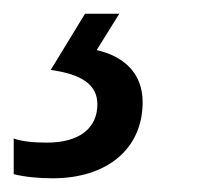

<svg xmlns="http://www.w3.org/2000/svg" viewBox="-97 -20 310 280"><path d="M-20 240C58 240 111 198 111 129C111 86 83 62 44 53L77 0H27L-23 82C21 88 45 103 45 132C45 167 19 188 -29 188C-49 188 -66 186 -77 182V234C-61 238 -41 240 -20 240Z"/></svg>

Font: Noto Sans Condensed
Style: Italic
Weight: 400
Width: 3
Italic angle: -12°
Designer: Monotype Design Team
Foundry: Monotype Imaging Inc.
Version: Version 2.013